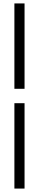

<svg xmlns="http://www.w3.org/2000/svg" viewBox="-20 -825 227 1120"><path d="M64 -307V-805H123.2V-307ZM64 275V-223H123.2V275Z"/></svg>

Font: Platypi Light
Style: Regular
Weight: 300
Designer: David Sargent
Foundry: Bolt Cutter Type
Version: Version 1.200